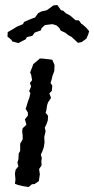

<svg xmlns="http://www.w3.org/2000/svg" viewBox="-20 -741 378 771"><path d="M43 -60 54 -73 50 -88 54 -102 55 -124 61 -135V-164L71 -181V-197L69 -214L71 -226L86 -240L80 -262L92 -277V-289L83 -304L87 -316L92 -333L98 -349L102 -367L97 -375L105 -394L100 -408L109 -419L105 -441L101 -450L114 -484L125 -493L140 -506H148L184 -502L190 -501L199 -480L198 -456L190 -434L188 -424L183 -408L190 -397L188 -376L178 -366L185 -348L173 -330L169 -318L166 -297L163 -288L173 -276L172 -258L167 -243L160 -229L163 -213L158 -192V-184L159 -170L156 -150L150 -133L144 -120L148 -106L146 -95L147 -77L137 -62L140 -41L136 -14L119 -2L108 -1L95 10L75 7L53 2L40 -3L42 -20L40 -45ZM54 -568 28 -575 27 -580 10 -594 11 -612 32 -624 48 -634 72 -644 77 -653 95 -661 105 -665 121 -671 133 -688 146 -695 168 -700 194 -719 210 -721 225 -700 234 -698 244 -688 261 -679 265 -676 283 -660 297 -659 307 -645 310 -644 326 -630 331 -624 338 -616 334 -602 327 -586 308 -572 293 -569 278 -583 267 -593 254 -600 243 -609 224 -618 218 -629 207 -639 191 -644 173 -642 160 -640 147 -628 144 -619 119 -610 110 -597 88 -592 83 -583 69 -576Z"/></svg>

Font: Winky Rough Light
Style: Italic
Weight: 300
Italic angle: -8.97852°
Designer: Simon Atzbach
Foundry: typofactur
Version: Version 1.206; ttfautohint (v1.8.4.7-5d5b)